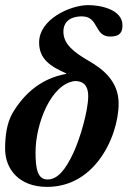

<svg xmlns="http://www.w3.org/2000/svg" viewBox="-23 -718 539 751"><path d="M322 -342C322 -284 290 -176 265 -122C232 -51 201 -16 163 -16C125 -16 116 -55 116 -122C116 -236 178 -391 270 -401C293 -401 322 -393 322 -342ZM236 -429C141 -412 74 -355 28 -279C3 -238 -3 -184 -3 -136C-3 -57 51 13 161 13C250 13 316 -30 362 -89C415 -157 441 -246 441 -313C441 -398 383 -446 324 -480C265 -514 225 -546 225 -594C225 -646 271 -654 297 -654C365 -654 344 -575 408 -575C449 -575 456 -595 456 -619C456 -681 370 -698 322 -698C252 -698 130 -643 130 -552C130 -486 175 -458 236 -431Z"/></svg>

Font: XITS
Style: Bold Italic
Weight: 700
Italic angle: -16.33°
Designer: MicroPress Inc., with final additions and corrections provided by Coen Hoffman, Elsevier (retired)
Version: Version 1.302